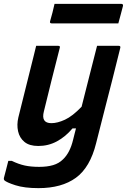

<svg xmlns="http://www.w3.org/2000/svg" viewBox="-39 -773 659 993"><path d="M148 -536H262Q274 -536 270 -525Q248 -440 228.5 -361.5Q209 -283 188 -197Q172 -136 227 -136Q258 -136 297 -154Q336 -172 383 -221Q402 -298 421.5 -373Q441 -448 463 -536H575Q586 -536 583 -525Q561 -435 541 -357Q521 -279 501 -201Q481 -123 458 -32Q427 93 353.5 146.5Q280 200 160 200Q87 200 40.5 185Q-6 170 -17 159Q-20 154 -19 148Q-13 124 -7.5 104Q-2 84 4 59H22Q57 76 89 83Q121 90 164 90Q205 90 235.5 81Q266 72 287 51Q323 17 339 -50Q343 -65 346.5 -80Q350 -95 354 -109H336Q300 -66 255.5 -42Q211 -18 159 -18Q113 -18 87.5 -39Q62 -60 54.5 -94Q47 -128 56 -166Q74 -236 90 -302.5Q106 -369 124 -439Q130 -463 136 -487Q142 -511 148 -536ZM243 -753H588Q599 -753 597 -742Q591 -718 585 -696.5Q579 -675 573 -652H229Q217 -652 220 -663Q227 -687 232.5 -708.5Q238 -730 243 -753Z"/></svg>

Font: Recursive Sn Lnr St SmB
Style: Italic
Weight: 600
Italic angle: -15°
Version: Version 1.079;hotconv 1.0.112;makeotfexe 2.5.65598; ttfautoh